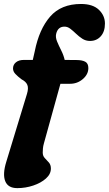

<svg xmlns="http://www.w3.org/2000/svg" viewBox="-32 -743 548 966"><path d="M33.5 -398.5Q33.5 -417.5 48.2 -429.5Q63 -441.5 88 -441.5H133L143 -485.5Q165 -596 220.2 -659.5Q275.5 -723 375.5 -723Q435 -723 465.5 -693.8Q496 -664.5 496 -624.5Q496 -584 475 -560.5Q454 -537 421 -537Q399.5 -537 382.5 -548Q365.5 -559 350.8 -573.2Q336 -587.5 322 -598.2Q308 -609 292.5 -609Q259 -609 250.5 -572.5Q246.5 -555.5 255.2 -534.2Q264 -513 276 -489.2Q288 -465.5 293.5 -441.5L352.5 -441Q381 -441 396.8 -432.5Q412.5 -424 412.5 -400.5Q412.5 -369 384.8 -345.2Q357 -321.5 321 -321.5H272L189 -22Q185 -8 184 3.8Q183 15.5 183 24.5Q183 41.5 193.2 52.2Q203.5 63 213.8 74.5Q224 86 224 105Q224 133 199 155.2Q174 177.5 135.2 190.5Q96.5 203.5 55 203.5Q8 203.5 -5.8 168.2Q-19.5 133 -0.5 71.5L103.5 -270Q112.5 -299.5 105.5 -316Q98.5 -332.5 77 -343.5Q57.5 -358 45.5 -370.8Q33.5 -383.5 33.5 -398.5Z"/></svg>

Font: Fraunces 9pt S100
Style: Bold Italic
Weight: 700
Italic angle: -16°
Version: Version 1.000; ttfautohint (v1.8.3)